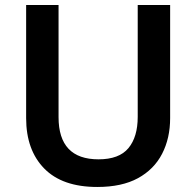

<svg xmlns="http://www.w3.org/2000/svg" viewBox="-20 -734 781 764"><path d="M657 -264Q657 -184 625 -122Q593 -60 529 -25Q465 10 367 10Q228 10 156 -63.5Q84 -137 84 -264V-714H213V-268Q213 -100 372 -100Q454 -100 491 -144.5Q528 -189 528 -269V-714H657Z"/></svg>

Font: Noto Sans Thai Looped SemiBold
Style: Regular
Weight: 600
Designer: Sasikarn Vongin, Ben Mitchell
Foundry: The Fontpad Ltd
Version: Version 1.001; ttfautohint (v1.8.4.7-5d5b)